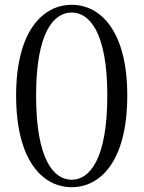

<svg xmlns="http://www.w3.org/2000/svg" viewBox="-20 -763 597 798"><path d="M278 15C398 15 509 -94 509 -366C509 -634 398 -743 278 -743C158 -743 47 -634 47 -366C47 -94 158 15 278 15ZM278 -16C203 -16 130 -100 130 -366C130 -628 203 -711 278 -711C352 -711 426 -628 426 -366C426 -100 352 -16 278 -16Z"/></svg>

Font: Noto Serif CJK TC
Style: Regular
Weight: 400
Designer: Ryoko NISHIZUKA 西塚涼子 (kana & ideographs); Frank Grießhammer (Latin, Greek & Cyrillic); Wenlong ZHANG 张文龙 (bopomofo); San
Foundry: Adobe
Version: Version 2.001;hotconv 1.1.0;makeotfexe 2.6.0